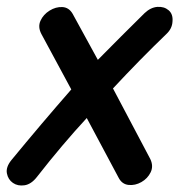

<svg xmlns="http://www.w3.org/2000/svg" viewBox="-47 -551 534 571"><path d="M306 -22Q316 -3 335.5 -1Q355 1 373.5 -9.5Q392 -20 401 -38.5Q410 -57 400 -78L289 -288Q369 -374 448 -450Q465 -466 466 -487Q468 -509 454.5 -520.5Q441 -532 421 -530.5Q401 -529 383 -512Q313 -443 244 -373L169 -510Q158 -529 138.5 -530Q119 -531 100.5 -519.5Q82 -508 73.5 -489.5Q65 -471 76 -450L165 -285Q75 -182 -13 -75Q-30 -54 -26.5 -35.5Q-23 -17 -8.5 -7Q6 3 26 0Q46 -3 63 -25Q138 -121 211 -200L306 -22Z"/></svg>

Font: Balsamiq Sans
Style: Italic
Weight: 400
Italic angle: -12°
Designer: Michael Angeles
Foundry: Balsamiq SRL
Version: Version 1.020; ttfautohint (v1.8.4.7-5d5b);gftools[0.9.26]